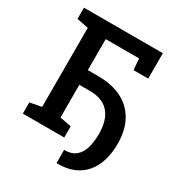

<svg xmlns="http://www.w3.org/2000/svg" viewBox="-201 -838 1030 1116"><g transform="rotate(30 314.5 -280.0)"><path d="M350.6 151.4 347.7 150.4 347.2 63Q396 63 424.1 40.3Q452.1 17.6 464.4 -23.7Q476.6 -64.9 476.6 -119.6Q476.1 -212.9 433.1 -261Q390.1 -309.1 305.7 -309.1H234.9V-89.8L312 -75.2V0H34.2V-75.2L111.8 -89.8V-620.6L34.2 -635.3V-710.9H563.5V-540.5H465.3L459 -615.7H234.9V-407.7H305.7Q397 -407.7 462.9 -374.5Q528.8 -341.3 564.2 -277.6Q599.6 -213.9 599.6 -123Q599.6 -60.5 584 -9.8Q568.4 41 537.4 77.4Q506.3 113.8 459.7 133.1Q413.1 152.3 350.6 151.4Z"/></g></svg>

Font: Roboto Slab LO Medium
Style: Regular
Weight: 500
Designer: Google
Version: Version 2.000